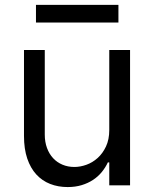

<svg xmlns="http://www.w3.org/2000/svg" viewBox="-20 -747 621 774"><path d="M420.5 -545.5H504.3V0H420.5V-92.3H414.8Q405.2 -71.7 390.3 -53.4Q375.4 -35.2 355.1 -21.8Q334.9 -8.5 309.3 -0.7Q283.7 7.1 252.8 7.1Q214.5 7.1 182.2 -5.5Q149.9 -18.1 126.4 -43.7Q103 -69.2 89.8 -108Q76.7 -146.7 76.7 -198.9V-545.5H160.5V-204.5Q160.5 -174.7 169.4 -150.6Q178.3 -126.4 194.1 -109.4Q209.9 -92.3 231.9 -83.1Q253.9 -73.9 279.8 -73.9Q303.3 -73.9 328.1 -82.7Q353 -91.6 373.6 -110.1Q394.2 -128.6 407.3 -156.6Q420.5 -184.7 420.5 -223ZM457.4 -656.2H125V-727.3H457.4Z"/></svg>

Font: Fast_Sans
Style: Regular
Weight: 400
Designer: Rasmus Andersson
Foundry: rsms
Version: Version 3.018;git-588b23468